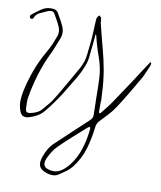

<svg xmlns="http://www.w3.org/2000/svg" viewBox="-121 -812 1080 1286"><g transform="rotate(10 419.0 -169.0)"><path d="M558.6 -86.9Q558.6 -84 559.6 -82Q560.5 -79.1 561.5 -77.1Q564.5 -78.1 567.4 -79.1Q570.3 -80.1 572.3 -82Q589.8 -103.5 607.4 -126Q625 -148.4 640.6 -171.9Q687.5 -241.2 733.4 -310.5Q778.3 -379.9 824.2 -450.2Q827.1 -454.1 831.1 -460Q834 -464.8 836.9 -469.7Q837.9 -470.7 839.8 -471.7Q841.8 -472.7 842.8 -471.7Q844.7 -470.7 845.7 -468.8Q846.7 -467.8 846.7 -466.8Q846.7 -465.8 846.7 -464.8Q845.7 -459 844.7 -453.1Q842.8 -448.2 840.8 -442.4Q831.1 -421.9 822.3 -400.4Q813.5 -377.9 802.7 -358.4Q770.5 -301.8 737.3 -247.1Q705.1 -192.4 669.9 -138.7Q650.4 -108.4 624 -80.1Q598.6 -52.7 572.3 -25.4Q563.5 -16.6 558.6 -5.9Q553.7 3.9 551.8 17.6Q543 95.7 521.5 169.9Q499 244.1 449.2 307.6Q432.6 327.1 411.1 342.8Q388.7 358.4 367.2 373Q349.6 384.8 330.1 385.7Q326.2 385.7 323.2 385.7Q306.6 385.7 290 380.9Q248 368.2 235.4 344.7Q222.7 322.3 236.3 280.3Q246.1 249 262.7 221.7Q279.3 193.4 303.7 171.9Q353.5 124 404.3 77.1Q455.1 30.3 504.9 -16.6Q515.6 -26.4 521.5 -35.2Q527.3 -44.9 527.3 -58.6Q525.4 -121.1 524.4 -183.6Q524.4 -246.1 521.5 -307.6Q517.6 -380.9 493.2 -447.3Q468.8 -514.6 452.1 -585Q451.2 -586.9 450.2 -589.8Q448.2 -591.8 447.3 -594.7Q446.3 -591.8 446.3 -589.8Q446.3 -586.9 445.3 -585Q442.4 -553.7 439.5 -521.5Q435.5 -490.2 432.6 -459Q430.7 -413.1 415 -373Q399.4 -332 377 -293Q337.9 -227.5 297.9 -162.1Q256.8 -97.7 209 -38.1Q187.5 -9.8 159.2 6.8Q130.9 23.4 98.6 32.2Q76.2 38.1 60.5 29.3Q45.9 20.5 38.1 -2.9Q27.3 -34.2 27.3 -66.4Q28.3 -97.7 34.2 -127.9Q49.8 -204.1 76.2 -276.4Q102.5 -348.6 141.6 -417Q159.2 -446.3 172.9 -477.5Q185.5 -508.8 197.3 -540Q201.2 -552.7 201.2 -567.4Q200.2 -582 195.3 -594.7Q186.5 -617.2 173.8 -639.6Q162.1 -661.1 149.4 -682.6Q140.6 -696.3 127 -695.3Q112.3 -695.3 101.6 -689.5Q76.2 -678.7 51.8 -667Q26.4 -655.3 15.6 -625Q14.6 -623 9.8 -622.1Q4.9 -620.1 2 -621.1Q-1 -622.1 -4.9 -625Q-7.8 -628.9 -7.8 -631.8Q-7.8 -633.8 -7.8 -634.8Q-7.8 -637.7 -6.8 -640.6Q-5.9 -645.5 -3.9 -646.5Q26.4 -670.9 57.6 -692.4Q88.9 -714.8 132.8 -712.9Q147.5 -711.9 156.2 -707Q166 -701.2 173.8 -688.5Q181.6 -670.9 192.4 -655.3Q202.1 -638.7 210 -621.1Q222.7 -598.6 225.6 -574.2Q228.5 -550.8 218.8 -525.4Q208 -498 197.3 -470.7Q186.5 -442.4 173.8 -416Q136.7 -339.8 112.3 -259.8Q87.9 -179.7 74.2 -96.7Q71.3 -79.1 72.3 -60.5Q72.3 -41 73.2 -22.5Q74.2 -7.8 81.1 -2Q88.9 4.9 106.4 2Q129.9 -2.9 150.4 -12.7Q170.9 -22.5 185.5 -41Q201.2 -60.5 217.8 -79.1Q234.4 -98.6 247.1 -119.1Q283.2 -177.7 316.4 -236.3Q350.6 -294.9 383.8 -354.5Q409.2 -400.4 414.1 -451.2Q419.9 -501 424.8 -551.8Q426.8 -584 428.7 -616.2Q429.7 -649.4 431.6 -681.6Q431.6 -687.5 432.6 -694.3Q433.6 -701.2 436.5 -707Q438.5 -711.9 442.4 -714.8Q446.3 -718.8 450.2 -722.7Q454.1 -717.8 458 -713.9Q462.9 -710 463.9 -706.1Q465.8 -696.3 465.8 -686.5Q465.8 -675.8 468.8 -666Q483.4 -608.4 498 -550.8Q513.7 -493.2 527.3 -435.5Q535.2 -399.4 542 -362.3Q547.9 -325.2 551.8 -288.1Q555.7 -255.9 556.6 -222.7Q558.6 -189.5 560.5 -155.3Q560.5 -157.2 559.6 -159.2Q559.6 -160.2 558.6 -160.2Q558.6 -141.6 558.6 -123Q558.6 -104.5 558.6 -86.9ZM429.7 294.9Q472.7 239.3 492.2 175.8Q512.7 111.3 519.5 43Q520.5 38.1 519.5 33.2Q518.6 28.3 517.6 24.4Q512.7 26.4 508.8 27.3Q503.9 29.3 500 33.2Q456.1 73.2 411.1 112.3Q366.2 152.3 324.2 194.3Q305.7 212.9 292 235.4Q277.3 258.8 266.6 282.2Q251 317.4 265.6 336.9Q280.3 356.4 326.2 358.4Q356.4 358.4 382.8 339.8Q409.2 321.3 429.7 294.9Z"/></g></svg>

Font: Yuremane_body
Style: Regular
Weight: 400
Version: Version 1.0